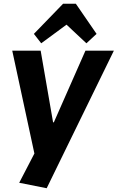

<svg xmlns="http://www.w3.org/2000/svg" viewBox="-20 -809 625 1020"><path d="M82 162 191 -48 168 31 45 -540H196L262 -159H266L434 -540H585L228 191ZM160 -629 315 -789H383L493 -629L439 -579L296 -713H381L199 -579Z"/></svg>

Font: Pathway Extreme SemiCondensed
Style: Bold Italic
Weight: 700
Width: 4
Italic angle: -8°
Version: Version 1.001;gftools[0.9.26]